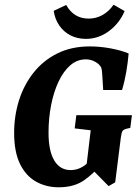

<svg xmlns="http://www.w3.org/2000/svg" viewBox="-20 -783 595 815"><path d="M229 12Q176 12 133 -12Q90 -36 65 -87Q40 -138 40 -219Q40 -291 60.5 -356.5Q81 -422 122 -474Q163 -526 223 -556Q283 -586 362 -586Q403 -586 447.5 -578Q492 -570 526 -556Q523 -519 516 -478Q509 -437 498 -401H418L414 -466Q413 -485 410.5 -493.5Q408 -502 397 -512Q388 -520 374 -525.5Q360 -531 344 -531Q307 -531 278 -505.5Q249 -480 228.5 -436.5Q208 -393 197 -337Q186 -281 186 -220Q186 -142 210.5 -101.5Q235 -61 280 -61Q308 -61 332 -76Q356 -91 372 -114L407 -85Q379 -47 336.5 -17.5Q294 12 229 12ZM441 7 373 -62H345L365 -230L297 -238L304 -294H540L533 -240L519 -237Q506 -234 501 -228Q496 -222 493 -200L469 -9ZM345 -618Q308 -618 279 -633Q250 -648 231.5 -675Q213 -702 208 -737L261 -762Q277 -733 301 -718.5Q325 -704 356 -704Q388 -704 415.5 -719.5Q443 -735 462 -763L509 -736Q487 -684 442.5 -651Q398 -618 345 -618Z"/></svg>

Font: Yrsa
Style: Italic
Weight: 400
Italic angle: -7.10001°
Designer: Anna Giedrys (Yrsa+Rasa design), David Brezina (Yrsa art-direction, Rasa art-direction, design)
Foundry: Rosetta Type Foundry
Version: Version 2.004